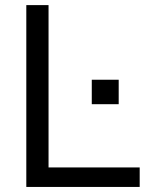

<svg xmlns="http://www.w3.org/2000/svg" viewBox="-20 -739 590 759"><path d="M171.9 -718.8V-77.1H532.2V0H84V-718.8ZM342.8 -327.1V-423.8H449.2V-327.1Z"/></svg>

Font: Min Sans
Style: Regular
Weight: 400
Designer: Jinseong-Kim, NotoSansCJK, Nunito
Foundry: Jinseong-Kim
Version: Version 1.400;Glyphs 3.1.2 (3151)